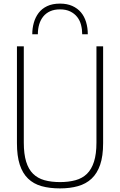

<svg xmlns="http://www.w3.org/2000/svg" viewBox="-20 -1037 666 1065"><path d="M313 8Q255 8 210.5 -4.5Q166 -17 135.5 -46.5Q105 -76 89.5 -124Q74 -172 74 -243V-780H112V-246Q112 -183 125 -140.5Q138 -98 163.5 -73Q189 -48 226.5 -37.5Q264 -27 313 -27Q361 -27 399 -37.5Q437 -48 462.5 -73Q488 -98 501.5 -140.5Q515 -183 515 -246V-780H552V-243Q552 -171 535.5 -123Q519 -75 488 -46Q457 -17 412.5 -4.5Q368 8 313 8ZM467 -847H436Q436 -874 429.5 -899Q423 -924 408 -943Q393 -962 369.5 -973.5Q346 -985 313 -985Q281 -985 258 -974.5Q235 -964 220 -945.5Q205 -927 197.5 -902Q190 -877 190 -847H159Q159 -880 167.5 -910.5Q176 -941 194 -965Q212 -989 241.5 -1003Q271 -1017 313 -1017Q352 -1017 381 -1004Q410 -991 429 -968.5Q448 -946 457.5 -914.5Q467 -883 467 -847Z"/></svg>

Font: Tanohe Sans ExtraLight
Style: Regular
Weight: 250
Designer: Village Type and Design LLC & Cristiano Sobral
Foundry: Cooper Hewitt Smithsonian Design Museum
Version: Version 1.00;September 29, 2021;FontCreator 13.0.0.2655 64-b